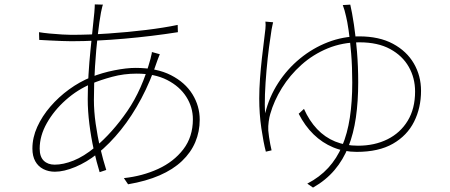

<svg xmlns="http://www.w3.org/2000/svg" viewBox="-20 -800 2040 871"><path d="M447 -779Q445 -775 442.5 -763.5Q440 -752 438 -743Q431 -706 423.5 -641Q416 -576 411 -498.5Q406 -421 406 -346Q406 -296 414 -239Q422 -182 435 -127.5Q448 -73 462 -29L432 -19Q418 -64 405.5 -120.5Q393 -177 385.5 -237Q378 -297 378 -350Q378 -404 381.5 -461.5Q385 -519 390.5 -573Q396 -627 400.5 -671.5Q405 -716 408 -744Q409 -756 409.5 -765.5Q410 -775 410 -780ZM303 -642Q384 -642 472 -648Q560 -654 642 -664Q724 -674 786 -687L787 -654Q730 -645 668.5 -637.5Q607 -630 544 -624.5Q481 -619 420 -616Q359 -613 304 -613Q288 -613 260 -614Q232 -615 204 -616.5Q176 -618 158 -619L157 -654Q174 -651 204 -648Q234 -645 262.5 -643.5Q291 -642 303 -642ZM705 -554Q703 -550 701.5 -545.5Q700 -541 698 -536.5Q696 -532 694 -526Q663 -432 621 -353Q579 -274 528.5 -211Q478 -148 421 -102Q373 -64 321.5 -42.5Q270 -21 229 -21Q200 -21 176.5 -33Q153 -45 140 -68.5Q127 -92 127 -126Q127 -176 149 -224.5Q171 -273 208.5 -316.5Q246 -360 293.5 -394.5Q341 -429 393 -450Q443 -470 498.5 -481Q554 -492 595 -492Q691 -492 755.5 -459Q820 -426 853 -372.5Q886 -319 886 -257Q886 -203 866 -155.5Q846 -108 805.5 -69.5Q765 -31 704 -4.5Q643 22 561 36L542 8Q626 -1 697 -33.5Q768 -66 811.5 -122.5Q855 -179 855 -259Q855 -314 825 -361Q795 -408 738.5 -437Q682 -466 600 -466Q542 -466 488.5 -451.5Q435 -437 395 -420Q332 -394 278.5 -346.5Q225 -299 192.5 -241.5Q160 -184 160 -126Q160 -89 178.5 -71Q197 -53 228 -53Q267 -53 313.5 -71.5Q360 -90 411 -132Q490 -198 557.5 -296Q625 -394 663 -534Q664 -539 665 -543.5Q666 -548 667.5 -553.5Q669 -559 669 -564Z M1219 -699Q1218 -694 1216 -686Q1214 -678 1212 -666Q1207 -636 1200.5 -586.5Q1194 -537 1189 -480.5Q1184 -424 1182 -372.5Q1180 -321 1183 -286Q1201 -360 1242 -423.5Q1283 -487 1341 -534.5Q1399 -582 1467.5 -608.5Q1536 -635 1609 -635Q1700 -635 1762.5 -601.5Q1825 -568 1857.5 -512Q1890 -456 1890 -388Q1890 -311 1858.5 -248Q1827 -185 1762.5 -148Q1698 -111 1598 -111Q1541 -111 1491.5 -131.5Q1442 -152 1402.5 -190.5Q1363 -229 1335 -284L1359 -306Q1383 -252 1418.5 -214.5Q1454 -177 1500.5 -158Q1547 -139 1604 -139Q1679 -139 1737.5 -168Q1796 -197 1829.5 -252Q1863 -307 1863 -385Q1863 -446 1834.5 -496.5Q1806 -547 1750 -577.5Q1694 -608 1611 -608Q1533 -608 1466.5 -580.5Q1400 -553 1347.5 -506Q1295 -459 1259 -401Q1223 -343 1206 -283Q1202 -270 1199 -249Q1196 -228 1197 -208Q1198 -195 1200.5 -178.5Q1203 -162 1206 -146Q1209 -130 1212 -118L1186 -112Q1175 -154 1165.5 -219Q1156 -284 1156 -353Q1156 -396 1159.5 -443.5Q1163 -491 1168 -535Q1173 -579 1177.5 -614.5Q1182 -650 1184 -669Q1185 -680 1185 -687Q1185 -694 1184 -702ZM1569 -779Q1577 -745 1585.5 -689Q1594 -633 1599.5 -565.5Q1605 -498 1605 -427Q1605 -340 1594.5 -267Q1584 -194 1560.5 -134.5Q1537 -75 1497.5 -28.5Q1458 18 1400 51L1374 33Q1430 4 1469 -38.5Q1508 -81 1532 -137.5Q1556 -194 1567 -266Q1578 -338 1578 -426Q1578 -497 1573 -557.5Q1568 -618 1561.5 -662Q1555 -706 1550 -725Q1547 -739 1543 -753Q1539 -767 1535 -777Z"/></svg>

Font: Shanggu Sans SC VF
Style: Regular
Weight: 250
Designer: GuiWonder
Version: Version 1.021